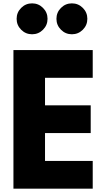

<svg xmlns="http://www.w3.org/2000/svg" viewBox="-20 -1123 620 1143"><path d="M106 -1076Q133 -1103 171 -1103Q209 -1103 236 -1076Q263 -1049 263 -1011Q263 -973 236 -946Q209 -919 171 -919Q133 -919 106 -946Q79 -973 79 -1011Q79 -1049 106 -1076ZM343 -1076Q370 -1103 408 -1103Q446 -1103 473 -1076Q500 -1049 500 -1011Q500 -973 473 -946Q446 -919 408 -919Q370 -919 343 -946Q316 -973 316 -1011Q316 -1049 343 -1076ZM532 -825V-660H248V-496H520V-331H248V-165H532V0H60V-825Z"/></svg>

Font: Hussar
Style: BoldWeb
Weight: 700
Foundry: Cannot Into Space Fonts
Version: Version 2.00